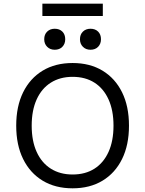

<svg xmlns="http://www.w3.org/2000/svg" viewBox="-20 -1012 788 1042"><path d="M374 -670Q468 -670 536.5 -628.5Q605 -587 642.5 -511Q680 -435 680 -330Q680 -225 642.5 -149Q605 -73 536.5 -31.5Q468 10 374 10Q280 10 211.5 -31.5Q143 -73 105.5 -149Q68 -225 68 -330Q68 -435 105.5 -511Q143 -587 211.5 -628.5Q280 -670 374 -670ZM374 -595Q306 -595 256 -563.5Q206 -532 179 -472.5Q152 -413 152 -330Q152 -247 179 -187.5Q206 -128 256 -96.5Q306 -65 374 -65Q443 -65 492.5 -96.5Q542 -128 569 -187.5Q596 -247 596 -330Q596 -413 569 -472.5Q542 -532 492.5 -563.5Q443 -595 374 -595ZM277 -856Q303 -856 318.5 -840.5Q334 -825 334 -799Q334 -774 318.5 -758Q303 -742 277 -742Q252 -742 236 -758Q220 -774 220 -799Q220 -825 236 -840.5Q252 -856 277 -856ZM471 -856Q497 -856 512.5 -840.5Q528 -825 528 -799Q528 -774 512.5 -758Q497 -742 471 -742Q446 -742 430 -758Q414 -774 414 -799Q414 -825 430 -840.5Q446 -856 471 -856ZM538 -992V-925H210V-992Z"/></svg>

Font: Work Sans
Style: Regular
Weight: 400
Designer: Wei Huang
Foundry: Wei Huang
Version: Version 2.006; ttfautohint (v1.8.1.43-b0c9)